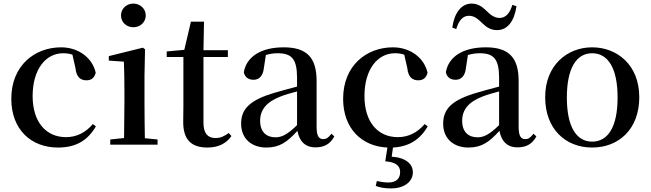

<svg xmlns="http://www.w3.org/2000/svg" viewBox="-20 -807 3630 1071"><path d="M303 16C405 16 469 -24 515 -102L498 -115C457 -67 407 -42 348 -42C237 -42 162 -126 162 -271C162 -420 235 -510 332 -510C350 -510 367 -508 384 -502L401 -427C406 -377 429 -359 462 -359C489 -359 506 -372 514 -401C496 -484 418 -543 321 -543C173 -543 43 -441 43 -256C43 -83 155 16 303 16Z M724 -655C761 -655 793 -682 793 -721C793 -759 761 -787 724 -787C686 -787 655 -759 655 -721C655 -682 686 -655 724 -655ZM671 0H859V-29L788 -36C787 -93 786 -177 786 -232V-385L789 -532L777 -541L587 -494V-469L671 -463C673 -414 674 -367 674 -300V-232L672 -37L595 -29V0Z M1137 16C1199 16 1242 -7 1271 -48L1256 -65C1229 -46 1210 -37 1182 -37C1140 -37 1115 -62 1115 -121V-489H1251V-527H1115L1118 -686H1045L1008 -529L910 -520V-489H1003V-223C1003 -185 1002 -161 1002 -126C1002 -29 1046 16 1137 16Z M1740 15C1789 15 1822 -4 1845 -46L1829 -61C1811 -38 1800 -31 1784 -31C1759 -31 1746 -47 1746 -100V-356C1746 -488 1689 -543 1563 -543C1434 -543 1355 -490 1340 -404C1346 -376 1366 -362 1394 -362C1423 -362 1447 -380 1452 -428L1463 -500C1486 -507 1507 -510 1528 -510C1606 -510 1637 -480 1637 -372V-324C1596 -313 1553 -302 1517 -291C1373 -250 1325 -199 1325 -117C1325 -33 1384 16 1466 16C1541 16 1583 -16 1639 -77C1650 -19 1682 15 1740 15ZM1637 -109C1582 -55 1550 -41 1517 -41C1466 -41 1431 -71 1431 -133C1431 -194 1466 -238 1543 -268C1568 -278 1602 -288 1637 -297Z M2129 93C2187 97 2212 117 2212 153C2212 189 2190 211 2146 211C2127 211 2105 208 2082 203L2076 230C2096 238 2123 244 2160 244C2240 244 2283 203 2283 154C2283 108 2244 72 2165 67L2172 16C2263 11 2323 -29 2366 -102L2349 -115C2308 -67 2258 -42 2199 -42C2088 -42 2013 -126 2013 -271C2013 -420 2086 -510 2183 -510C2201 -510 2218 -508 2235 -502L2252 -427C2257 -377 2280 -359 2313 -359C2340 -359 2357 -372 2365 -401C2347 -484 2269 -543 2172 -543C2024 -543 1894 -441 1894 -256C1894 -88 2000 10 2141 16Z M2503 -653 2525 -645C2539 -692 2561 -719 2596 -719C2628 -719 2649 -698 2672 -676C2693 -656 2716 -639 2753 -639C2811 -639 2849 -689 2861 -772L2838 -780C2824 -733 2801 -707 2767 -707C2736 -707 2714 -726 2691 -749C2670 -769 2646 -787 2611 -787C2553 -787 2514 -735 2503 -653ZM2867 15C2916 15 2949 -4 2972 -46L2956 -61C2938 -38 2927 -31 2911 -31C2886 -31 2873 -47 2873 -100V-356C2873 -488 2816 -543 2690 -543C2561 -543 2482 -490 2467 -404C2473 -376 2493 -362 2521 -362C2550 -362 2574 -380 2579 -428L2590 -500C2613 -507 2634 -510 2655 -510C2733 -510 2764 -480 2764 -372V-324C2723 -313 2680 -302 2644 -291C2500 -250 2452 -199 2452 -117C2452 -33 2511 16 2593 16C2668 16 2710 -16 2766 -77C2777 -19 2809 15 2867 15ZM2764 -109C2709 -55 2677 -41 2644 -41C2593 -41 2558 -71 2558 -133C2558 -194 2593 -238 2670 -268C2695 -278 2729 -288 2764 -297Z M3283 16C3430 16 3546 -85 3546 -265C3546 -444 3423 -543 3283 -543C3144 -543 3021 -443 3021 -265C3021 -86 3136 16 3283 16ZM3283 -17C3195 -17 3142 -100 3142 -263C3142 -426 3195 -510 3283 -510C3372 -510 3425 -426 3425 -263C3425 -100 3372 -17 3283 -17Z"/></svg>

Font: Noto Serif HK SemiBold
Style: Regular
Weight: 600
Designer: Ryoko NISHIZUKA 西塚涼子 (kana & ideographs); Frank Grießhammer (Latin, Greek & Cyrillic); Wenlong ZHANG 张文龙 (bopomofo); San
Foundry: Adobe
Version: Version 2.001;hotconv 1.1.0;makeotfexe 2.6.0